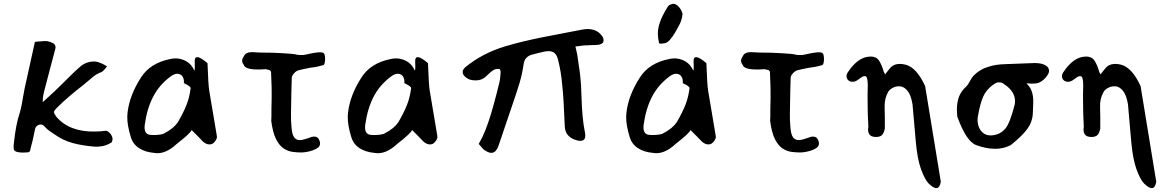

<svg xmlns="http://www.w3.org/2000/svg" viewBox="-20 -770 6031 991"><path d="M127 16Q100 19 77 16Q54 13 51 0Q49 -14 52 -34Q62 -129 82 -188Q87 -205 91.5 -226.5Q96 -248 99 -269L107 -313L160 -553Q165 -555 174.5 -555.5Q184 -556 198 -557Q225 -562 252 -548Q265 -541 266 -531Q268 -523 265 -516Q252 -467 237.5 -412Q223 -357 207 -295Q199 -263 201 -243L263 -300L296 -332Q328 -364 350 -385.5Q372 -407 385 -418Q413 -446 446 -451Q472 -456 496 -446Q499 -445 504.5 -442.5Q510 -440 518 -436Q516 -436 532 -428Q531 -427 528.5 -423Q526 -419 522 -414Q517 -408 512.5 -404.5Q508 -401 506 -399Q481 -390 461.5 -374.5Q442 -359 412 -333Q372 -302 337.5 -272.5Q303 -243 274 -214Q266 -206 262 -200Q257 -194 259 -189Q260 -182 271 -167Q338 -89 469 -91Q483 -91 496.5 -92Q510 -93 524 -95Q533 -96 543.5 -86.5Q554 -77 559 -63Q564 -49 556 -35Q531 -19 504 -15Q484 -12 469 -13Q406 -18 356 -31.5Q306 -45 262 -76L249 -85Q236 -93 226.5 -101Q217 -109 211 -116Q200 -130 184 -127Q165 -122 161 -104Q157 -85 154.5 -73.5Q152 -62 151 -57Q150 -50 148 -43Q146 -36 144 -28Q142 -20 139.5 -10.5Q137 -1 135 10Q128 16 127 16Z M774 19Q729 15 697.5 -5.5Q666 -26 655 -63Q636 -125 637 -168Q637 -173 637.5 -179.5Q638 -186 639 -194Q650 -280 707 -369Q754 -444 857 -465Q878 -470 898 -468Q958 -460 982 -408Q987 -398 985 -450Q982 -503 1051 -444Q1055 -331 1060 -302L1098 -76Q1099 -71 1099.5 -66Q1100 -61 1099 -57Q1094 -43 1082 -32Q1072 -23 1056 -25Q1044 -26 1029 -38L995 -73L969 -99Q964 -83 892 -27Q831 30 774 19ZM749 -75Q758 -73 774.5 -73Q791 -73 807.5 -75.5Q824 -78 830 -83Q853 -95 870 -109Q887 -123 898 -139Q927 -189 942.5 -228Q958 -267 964 -315Q965 -324 929 -341Q931 -358 924 -372Q917 -386 900 -389Q883 -392 860 -375Q801 -331 769.5 -269Q738 -207 727 -125Q722 -82 749 -75Z M1536 17Q1515 17 1491 14Q1467 11 1444.5 -3.5Q1422 -18 1405 -51.5Q1388 -85 1380 -146Q1381 -156 1381 -171Q1381 -186 1381 -206Q1383 -269 1382 -317Q1381 -365 1379 -399Q1377 -405 1372 -408L1352 -413Q1248 -405 1239 -434Q1232 -442 1230 -453Q1228 -464 1239 -480Q1248 -501 1281 -501Q1316 -498 1375 -498Q1377 -498 1395 -497.5Q1413 -497 1436.5 -495.5Q1460 -494 1480 -492.5Q1500 -491 1507 -489Q1520 -485 1547 -486Q1570 -491 1587.5 -494.5Q1605 -498 1617 -499Q1619 -500 1623.5 -500Q1628 -500 1633 -500Q1645 -500 1649 -497Q1658 -492 1658 -464Q1658 -453 1655.5 -444Q1653 -435 1649 -434Q1636 -430 1620 -426.5Q1604 -423 1585 -421Q1563 -417 1547 -413.5Q1531 -410 1520 -407Q1509 -404 1498 -392Q1487 -380 1486 -370Q1485 -345 1484 -299.5Q1483 -254 1482 -187Q1481 -148 1485 -109Q1488 -76 1498 -61.5Q1508 -47 1528 -47Q1543 -47 1574 -58Q1589 -65 1602 -65Q1622 -65 1629 -44Q1632 -37 1632 -30Q1632 -17 1622.5 -9Q1613 -1 1597 5Q1567 16 1536 17Z M1912 19Q1867 15 1835.5 -5.5Q1804 -26 1793 -63Q1774 -125 1775 -168Q1775 -173 1775.5 -179.5Q1776 -186 1777 -194Q1788 -280 1845 -369Q1892 -444 1995 -465Q2016 -470 2036 -468Q2096 -460 2120 -408Q2125 -398 2123 -450Q2120 -503 2189 -444Q2193 -331 2198 -302L2236 -76Q2237 -71 2237.5 -66Q2238 -61 2237 -57Q2232 -43 2220 -32Q2210 -23 2194 -25Q2182 -26 2167 -38L2133 -73L2107 -99Q2102 -83 2030 -27Q1969 30 1912 19ZM1887 -75Q1896 -73 1912.5 -73Q1929 -73 1945.5 -75.5Q1962 -78 1968 -83Q1991 -95 2008 -109Q2025 -123 2036 -139Q2065 -189 2080.5 -228Q2096 -267 2102 -315Q2103 -324 2067 -341Q2069 -358 2062 -372Q2055 -386 2038 -389Q2021 -392 1998 -375Q1939 -331 1907.5 -269Q1876 -207 1865 -125Q1860 -82 1887 -75Z M2516 19Q2501 19 2478 3Q2472 -2 2465 -11L2451 -27Q2472 -64 2486.5 -101Q2501 -138 2514.5 -183Q2528 -228 2543 -286L2558 -346Q2562 -362 2564 -398V-400Q2564 -402 2562 -408L2558 -414Q2538 -416 2524.5 -407Q2511 -398 2490 -377Q2468 -355 2436 -355Q2418 -355 2406 -359Q2403 -360 2400 -361Q2397 -362 2395 -364Q2392 -366 2390 -367Q2388 -368 2387 -369Q2368 -382 2368 -398Q2368 -412 2383 -424Q2469 -495 2588 -531Q2635 -545 2681 -556Q2727 -567 2781.5 -578Q2836 -589 2906 -602L2984 -617Q2999 -620 3013 -620Q3061 -620 3086 -586Q3099 -571 3094 -553Q3093 -549 3085 -544.5Q3077 -540 3070 -539Q3063 -538 3051.5 -537.5Q3040 -537 3025 -537Q3021 -536 3016 -536Q3011 -536 3003 -536Q3000 -536 2994.5 -535.5Q2989 -535 2981 -534Q2976 -533 2968 -532Q2960 -531 2950 -530Q2954 -513 2956.5 -501.5Q2959 -490 2960 -485L2966 -442Q2972 -405 2975 -377Q2978 -349 2979 -329L2981 -278Q2983 -217 2987 -171.5Q2991 -126 3000 -82Q3001 -79 3001 -70Q3001 -43 2975 -43Q2967 -43 2956 -46Q2896 -63 2895 -120Q2892 -190 2889 -242.5Q2886 -295 2882 -330Q2879 -366 2873.5 -399Q2868 -432 2860 -463Q2854 -486 2842.5 -496Q2831 -506 2812 -506L2791 -504L2753 -495Q2749 -494 2742 -492Q2735 -490 2726 -488Q2689 -478 2683 -441Q2676 -390 2661.5 -341.5Q2647 -293 2622 -221L2587 -118Q2574 -79 2565.5 -54Q2557 -29 2553 -18Q2540 19 2516 19Z M3382 -546Q3376 -571 3375.5 -596Q3375 -621 3386 -654.5Q3397 -688 3427 -736Q3433 -745 3445 -748Q3460 -755 3476 -742Q3497 -724 3503 -698Q3501 -682 3497.5 -669.5Q3494 -657 3489 -647Q3479 -627 3465 -603Q3451 -579 3436 -562.5Q3421 -546 3404 -546Q3393 -543 3382 -546ZM3349 19Q3304 15 3272.5 -5.5Q3241 -26 3230 -63Q3211 -125 3212 -168Q3212 -173 3212.5 -179.5Q3213 -186 3214 -194Q3225 -280 3282 -369Q3329 -444 3432 -465Q3453 -470 3473 -468Q3533 -460 3557 -408Q3562 -398 3560 -450Q3557 -503 3626 -444Q3630 -331 3635 -302L3673 -76Q3674 -71 3674.5 -66Q3675 -61 3674 -57Q3669 -43 3657 -32Q3647 -23 3631 -25Q3619 -26 3604 -38L3570 -73L3544 -99Q3539 -83 3467 -27Q3406 30 3349 19ZM3324 -75Q3333 -73 3349.5 -73Q3366 -73 3382.5 -75.5Q3399 -78 3405 -83Q3428 -95 3445 -109Q3462 -123 3473 -139Q3502 -189 3517.5 -228Q3533 -267 3539 -315Q3540 -324 3504 -341Q3506 -358 3499 -372Q3492 -386 3475 -389Q3458 -392 3435 -375Q3376 -331 3344.5 -269Q3313 -207 3302 -125Q3297 -82 3324 -75Z M4111 17Q4090 17 4066 14Q4042 11 4019.5 -3.5Q3997 -18 3980 -51.5Q3963 -85 3955 -146Q3956 -156 3956 -171Q3956 -186 3956 -206Q3958 -269 3957 -317Q3956 -365 3954 -399Q3952 -405 3947 -408L3927 -413Q3823 -405 3814 -434Q3807 -442 3805 -453Q3803 -464 3814 -480Q3823 -501 3856 -501Q3891 -498 3950 -498Q3952 -498 3970 -497.5Q3988 -497 4011.5 -495.5Q4035 -494 4055 -492.5Q4075 -491 4082 -489Q4095 -485 4122 -486Q4145 -491 4162.5 -494.5Q4180 -498 4192 -499Q4194 -500 4198.5 -500Q4203 -500 4208 -500Q4220 -500 4224 -497Q4233 -492 4233 -464Q4233 -453 4230.5 -444Q4228 -435 4224 -434Q4211 -430 4195 -426.5Q4179 -423 4160 -421Q4138 -417 4122 -413.5Q4106 -410 4095 -407Q4084 -404 4073 -392Q4062 -380 4061 -370Q4060 -345 4059 -299.5Q4058 -254 4057 -187Q4056 -148 4060 -109Q4063 -76 4073 -61.5Q4083 -47 4103 -47Q4118 -47 4149 -58Q4164 -65 4177 -65Q4197 -65 4204 -44Q4207 -37 4207 -30Q4207 -17 4197.5 -9Q4188 -1 4172 5Q4142 16 4111 17Z M4773 177Q4754 158 4734 104Q4715 51 4707 -37L4690 -231Q4682 -280 4664 -301.5Q4646 -323 4625.5 -324.5Q4605 -326 4587.5 -316.5Q4570 -307 4564 -295Q4544 -260 4546 -216Q4547 -194 4547 -166.5Q4547 -139 4547 -107Q4542 -82 4532 -72.5Q4522 -63 4501 -63Q4453 -63 4462 -116Q4460 -148 4459 -183Q4458 -218 4458 -258Q4458 -269 4458 -287Q4458 -305 4459 -329Q4459 -377 4445 -377Q4442 -377 4439 -376.5Q4436 -376 4433 -375Q4427 -372 4411 -360Q4393 -346 4376.5 -348Q4360 -350 4352.5 -363Q4345 -376 4354 -394Q4361 -405 4369.5 -416Q4378 -427 4392 -441Q4429 -477 4472 -478Q4504 -479 4518.5 -455Q4533 -431 4541 -401Q4541 -400 4544 -395Q4545 -393 4546 -390.5Q4547 -388 4548 -386L4572 -416Q4598 -450 4655 -436Q4711 -421 4755 -326L4836 168Q4826 229 4773 177Z M5117 -2Q5070 -2 5019 -21Q4968 -39 4921 -168Q4920 -180 4919.5 -189Q4919 -198 4919 -205Q4919 -241 4929.5 -270Q4940 -299 4967 -323Q4971 -327 4976 -334Q4981 -341 4986 -351Q4997 -371 5003 -377Q5023 -398 5045 -410Q5055 -416 5066 -420Q5077 -424 5081 -425Q5117 -438 5172 -439L5303 -444Q5343 -447 5368 -437Q5393 -427 5394.5 -406.5Q5396 -386 5365 -357Q5355 -349 5340 -342Q5322 -337 5293 -339L5278 -340Q5280 -337 5284 -333Q5315 -302 5313 -240Q5312 -210 5311 -186Q5310 -162 5301.5 -139Q5293 -116 5269 -88Q5245 -60 5197 -21Q5160 -2 5117 -2ZM5094 -71Q5096 -71 5100.5 -71.5Q5105 -72 5112 -73Q5144 -78 5168 -105Q5193 -133 5218 -233Q5227 -294 5162 -336Q5154 -343 5148 -344L5129 -345Q5119 -342 5108 -334Q5071 -308 5055 -272Q5039 -236 5028 -173Q5023 -150 5028.5 -126.5Q5034 -103 5050.5 -87Q5067 -71 5094 -71Z M5885 177Q5866 158 5846 104Q5827 51 5819 -37L5802 -231Q5794 -280 5776 -301.5Q5758 -323 5737.5 -324.5Q5717 -326 5699.5 -316.5Q5682 -307 5676 -295Q5656 -260 5658 -216Q5659 -194 5659 -166.5Q5659 -139 5659 -107Q5654 -82 5644 -72.5Q5634 -63 5613 -63Q5565 -63 5574 -116Q5572 -148 5571 -183Q5570 -218 5570 -258Q5570 -269 5570 -287Q5570 -305 5571 -329Q5571 -377 5557 -377Q5554 -377 5551 -376.5Q5548 -376 5545 -375Q5539 -372 5523 -360Q5505 -346 5488.5 -348Q5472 -350 5464.5 -363Q5457 -376 5466 -394Q5473 -405 5481.5 -416Q5490 -427 5504 -441Q5541 -477 5584 -478Q5616 -479 5630.5 -455Q5645 -431 5653 -401Q5653 -400 5656 -395Q5657 -393 5658 -390.5Q5659 -388 5660 -386L5684 -416Q5710 -450 5767 -436Q5823 -421 5867 -326L5948 168Q5938 229 5885 177Z"/></svg>

Font: Mansalva
Style: Regular
Weight: 400
Designer: Carolina Short
Foundry: Carolina Short
Version: Version 2.112; ttfautohint (v1.8.4.7-5d5b)